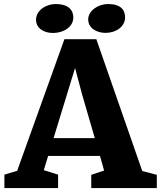

<svg xmlns="http://www.w3.org/2000/svg" viewBox="-20 -958 821 978"><path d="M517.6 -790.5C569.8 -790.5 617.2 -821.3 617.2 -870.1C617.2 -908.2 593.8 -937.5 530.3 -937.5C481 -937.5 429.2 -904.3 429.2 -858.9C429.2 -814.9 472.2 -790.5 517.6 -790.5ZM250 -790C303.7 -790 353.5 -820.8 353.5 -869.1C353.5 -907.7 327.1 -937.5 263.7 -937.5C213.4 -937.5 163.6 -904.3 163.6 -857.4C163.6 -814 203.1 -790 250 -790ZM2.4 0H275.9V-68.4L203.1 -91.3L225.1 -163.6H489.3L510.3 -89.4L444.8 -67.4V0H778.8V-67.4L704.6 -86.9L470.7 -758.3H308.1L67.4 -87.9L2.4 -68.4ZM252.9 -254.4 362.3 -611.8 397.9 -478 462.9 -254.4Z"/></svg>

Font: Merriweather
Style: Heavy
Weight: 900
Designer: Eben Sorkin ( eben@eyebytes.com )
Foundry: Sorkin Type Co.
Version: Version 1.003